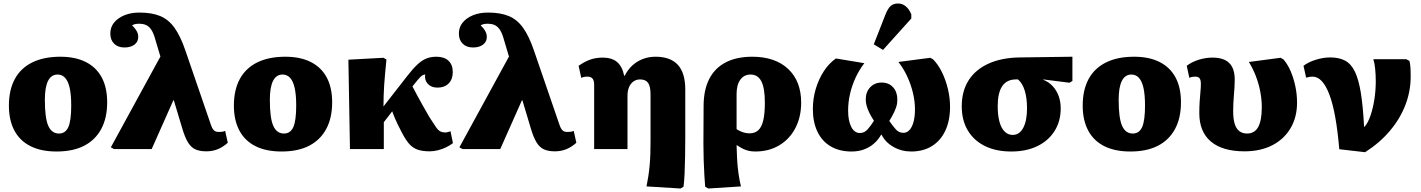

<svg xmlns="http://www.w3.org/2000/svg" viewBox="-20 -854 8143 1100"><path d="M304 14Q216 14 155 -16.5Q94 -47 62.5 -106Q31 -165 31 -249Q31 -339 65 -401.5Q99 -464 165 -496.5Q231 -529 326 -529Q412 -529 472 -498.5Q532 -468 563 -410Q594 -352 594 -268Q594 -178 560 -115Q526 -52 462 -19Q398 14 304 14ZM318 -89Q355 -89 371.5 -126Q388 -163 388 -249Q388 -310 379.5 -349Q371 -388 353.5 -407.5Q336 -427 310 -427Q274 -427 255.5 -391Q237 -355 237 -282Q237 -178 256.5 -133.5Q276 -89 318 -89Z M1270 -104 1285 -36Q1257 -11 1227 1Q1197 13 1162 13Q1124 13 1099 1.5Q1074 -10 1056.5 -39Q1039 -68 1024 -119L976 -279H973L849 0H633L615 -10L899 -530L870 -627Q861 -661 848.5 -681Q836 -701 819 -709.5Q802 -718 776 -718Q763 -718 752.5 -715.5Q742 -713 737 -708Q750 -696 757.5 -685Q765 -674 768.5 -664Q772 -654 772 -642Q772 -615 750.5 -598.5Q729 -582 693 -582Q656 -582 634 -603.5Q612 -625 612 -662Q612 -698 633.5 -724.5Q655 -751 692.5 -766.5Q730 -782 779 -782Q850 -782 898 -762Q946 -742 980 -694.5Q1014 -647 1042 -565L1189 -137Q1194 -123 1200 -114Q1206 -105 1214 -101.5Q1222 -98 1234 -98Q1244 -98 1252 -99Q1260 -100 1270 -104Z M1593 14Q1505 14 1444 -16.5Q1383 -47 1351.5 -106Q1320 -165 1320 -249Q1320 -339 1354 -401.5Q1388 -464 1454 -496.5Q1520 -529 1615 -529Q1701 -529 1761 -498.5Q1821 -468 1852 -410Q1883 -352 1883 -268Q1883 -178 1849 -115Q1815 -52 1751 -19Q1687 14 1593 14ZM1607 -89Q1644 -89 1660.5 -126Q1677 -163 1677 -249Q1677 -310 1668.5 -349Q1660 -388 1642.5 -407.5Q1625 -427 1599 -427Q1563 -427 1544.5 -391Q1526 -355 1526 -282Q1526 -178 1545.5 -133.5Q1565 -89 1607 -89Z M2442 13Q2400 13 2371.5 3Q2343 -7 2321 -33.5Q2299 -60 2276 -107Q2267 -124 2258 -142.5Q2249 -161 2241 -180Q2233 -199 2227 -216L2179 -154V0H1985L1976 -512L2177 -523L2194 -513Q2190 -471 2186.5 -435Q2183 -399 2181 -367Q2179 -335 2178 -305Q2177 -275 2177 -244L2315 -421Q2347 -462 2372.5 -485.5Q2398 -509 2423.5 -519Q2449 -529 2480 -529Q2525 -529 2549.5 -506Q2574 -483 2574 -441Q2574 -400 2550.5 -376Q2527 -352 2487 -352Q2451 -352 2431 -373.5Q2411 -395 2416 -427Q2410 -427 2403.5 -424Q2397 -421 2389.5 -414Q2382 -407 2373 -396L2343 -359Q2357 -333 2371.5 -305Q2386 -277 2403.5 -247Q2421 -217 2442 -180Q2465 -144 2478 -125.5Q2491 -107 2503 -101Q2515 -95 2530 -95Q2538 -95 2544.5 -97Q2551 -99 2561 -102L2575 -34Q2558 -21 2535.5 -10Q2513 1 2488.5 7Q2464 13 2442 13Z M3267 -104 3282 -36Q3254 -11 3224 1Q3194 13 3159 13Q3121 13 3096 1.5Q3071 -10 3053.5 -39Q3036 -68 3021 -119L2973 -279H2970L2846 0H2630L2612 -10L2896 -530L2867 -627Q2858 -661 2845.5 -681Q2833 -701 2816 -709.5Q2799 -718 2773 -718Q2760 -718 2749.5 -715.5Q2739 -713 2734 -708Q2747 -696 2754.5 -685Q2762 -674 2765.5 -664Q2769 -654 2769 -642Q2769 -615 2747.5 -598.5Q2726 -582 2690 -582Q2653 -582 2631 -603.5Q2609 -625 2609 -662Q2609 -698 2630.5 -724.5Q2652 -751 2689.5 -766.5Q2727 -782 2776 -782Q2847 -782 2895 -762Q2943 -742 2977 -694.5Q3011 -647 3039 -565L3186 -137Q3191 -123 3197 -114Q3203 -105 3211 -101.5Q3219 -98 3231 -98Q3241 -98 3249 -99Q3257 -100 3267 -104Z M3879 226 3684 214Q3690 185 3694.5 155Q3699 125 3702 93Q3705 61 3706 26Q3707 -9 3707 -46V-314Q3707 -359 3693 -379Q3679 -399 3647 -399Q3626 -399 3609.5 -387.5Q3593 -376 3584 -355Q3575 -334 3575 -304V0H3384V-369Q3384 -393 3374.5 -404Q3365 -415 3345 -415Q3326 -415 3310 -408L3295 -477Q3329 -501 3361.5 -512.5Q3394 -524 3433 -524Q3485 -524 3515 -499Q3545 -474 3556 -420H3559Q3578 -457 3604.5 -480.5Q3631 -504 3664 -516.5Q3697 -529 3736 -529Q3821 -529 3863.5 -482.5Q3906 -436 3906 -342V-62Q3906 -10 3905 43.5Q3904 97 3902 142Q3900 187 3896 216Z M4038 226 4020 216Q4018 192 4015.5 151Q4013 110 4011.5 62.5Q4010 15 4010 -28L4011 -245Q4011 -338 4043 -401Q4075 -464 4137.5 -496.5Q4200 -529 4290 -529Q4421 -529 4495.5 -459Q4570 -389 4570 -266Q4570 -184 4537 -120.5Q4504 -57 4444.5 -21.5Q4385 14 4307 14Q4286 14 4269 10Q4252 6 4236 -2Q4220 -10 4202 -22H4200Q4201 15 4202.5 46.5Q4204 78 4207 107Q4210 136 4214.5 162.5Q4219 189 4225 214ZM4274 -90Q4305 -90 4324.5 -108Q4344 -126 4353 -165Q4362 -204 4362 -266Q4362 -349 4342 -388Q4322 -427 4280 -427Q4243 -427 4221.5 -397.5Q4200 -368 4200 -316V-114Q4211 -107 4223 -101.5Q4235 -96 4248.5 -93Q4262 -90 4274 -90Z M4859 14Q4790 14 4740 -15Q4690 -44 4663.5 -99Q4637 -154 4637 -229Q4637 -289 4653.5 -344.5Q4670 -400 4699.5 -445.5Q4729 -491 4769 -519L4932 -492Q4902 -453 4881.5 -408.5Q4861 -364 4850 -316.5Q4839 -269 4839 -220Q4839 -162 4857 -127Q4875 -92 4906 -92Q4932 -92 4949.5 -111.5Q4967 -131 4987 -162Q4970 -188 4960 -209Q4950 -230 4945 -248.5Q4940 -267 4940 -284Q4940 -327 4965.5 -354Q4991 -381 5031 -381Q5072 -381 5096.5 -354Q5121 -327 5121 -284Q5121 -273 5119.5 -262Q5118 -251 5114 -239Q5110 -227 5104.5 -215Q5099 -203 5091.5 -189.5Q5084 -176 5075 -161Q5096 -131 5113 -112Q5130 -93 5156 -93Q5176 -93 5191 -109.5Q5206 -126 5214 -156.5Q5222 -187 5222 -228Q5222 -274 5210 -323.5Q5198 -373 5176.5 -418.5Q5155 -464 5127 -499L5310 -523L5327 -513Q5356 -483 5377.5 -438.5Q5399 -394 5411 -343Q5423 -292 5423 -243Q5423 -163 5396 -105.5Q5369 -48 5319 -17Q5269 14 5200 14Q5145 14 5098.5 -12.5Q5052 -39 5031 -82H5028Q5011 -52 4986 -30.5Q4961 -9 4929 2.5Q4897 14 4859 14ZM5039 -568 4986 -600 5053 -771Q5067 -806 5083 -820Q5099 -834 5125 -834Q5149 -834 5168.5 -818.5Q5188 -803 5201 -772V-748Z M5774 14Q5686 14 5622.5 -17.5Q5559 -49 5524.5 -107Q5490 -165 5490 -245Q5490 -332 5529.5 -394Q5569 -456 5644.5 -490Q5720 -524 5826 -525L6124 -529V-390L6107 -380L5957 -399V-397Q5988 -385 6010.5 -361Q6033 -337 6045 -304.5Q6057 -272 6057 -233Q6057 -159 6021.5 -103Q5986 -47 5922.5 -16.5Q5859 14 5774 14ZM5782 -81Q5821 -81 5842.5 -122Q5864 -163 5864 -234Q5864 -293 5850.5 -336Q5837 -379 5812 -399H5801Q5748 -399 5722 -360.5Q5696 -322 5696 -246Q5696 -194 5706 -157Q5716 -120 5735.5 -100.5Q5755 -81 5782 -81Z M6456 14Q6368 14 6307 -16.5Q6246 -47 6214.5 -106Q6183 -165 6183 -249Q6183 -339 6217 -401.5Q6251 -464 6317 -496.5Q6383 -529 6478 -529Q6564 -529 6624 -498.5Q6684 -468 6715 -410Q6746 -352 6746 -268Q6746 -178 6712 -115Q6678 -52 6614 -19Q6550 14 6456 14ZM6470 -89Q6507 -89 6523.5 -126Q6540 -163 6540 -249Q6540 -310 6531.5 -349Q6523 -388 6505.5 -407.5Q6488 -427 6462 -427Q6426 -427 6407.5 -391Q6389 -355 6389 -282Q6389 -178 6408.5 -133.5Q6428 -89 6470 -89Z M7110 13Q6984 13 6917.5 -43Q6851 -99 6851 -206Q6851 -241 6853 -271.5Q6855 -302 6857.5 -328Q6860 -354 6860 -373Q6860 -396 6852.5 -405.5Q6845 -415 6827 -415Q6819 -415 6810.5 -413.5Q6802 -412 6794 -408L6779 -477Q6807 -499 6847 -511.5Q6887 -524 6926 -524Q6991 -524 7022.5 -493Q7054 -462 7054 -397Q7054 -375 7052.5 -352Q7051 -329 7049 -306Q7047 -283 7046 -260.5Q7045 -238 7045 -217Q7045 -174 7053.5 -145.5Q7062 -117 7080 -103Q7098 -89 7124 -89Q7168 -89 7188.5 -126.5Q7209 -164 7209 -240Q7209 -283 7200.5 -328Q7192 -373 7175.5 -416.5Q7159 -460 7135 -499L7317 -523L7334 -513Q7359 -483 7375.5 -443.5Q7392 -404 7401.5 -358.5Q7411 -313 7411 -266Q7411 -182 7373.5 -119Q7336 -56 7268.5 -21.5Q7201 13 7110 13Z M7801 18 7653 1Q7644 -104 7630 -182Q7616 -260 7596.5 -311.5Q7577 -363 7553 -389Q7529 -415 7499 -415Q7482 -415 7463 -409L7448 -477Q7475 -498 7518 -511.5Q7561 -525 7601 -525Q7652 -525 7686.5 -506.5Q7721 -488 7742.5 -443.5Q7764 -399 7776.5 -322Q7789 -245 7795 -128H7798Q7817 -149 7831.5 -191Q7846 -233 7854 -284.5Q7862 -336 7862 -388Q7862 -426 7858.5 -460Q7855 -494 7848 -515H8036L8055 -505Q8059 -489 8060.5 -469Q8062 -449 8062 -415Q8062 -331 8031.5 -252Q8001 -173 7942.5 -104Q7884 -35 7801 18Z"/></svg>

Font: Literata ExtraBold
Style: Regular
Weight: 800
Designer: Latin by Veronika Burian and Jose Scaglione. Greek by Irene Vlachou. Cyrillic by Vera Evstafieva.
Foundry: TypeTogether
Version: Version 3.103;gftools[0.9.29]